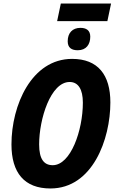

<svg xmlns="http://www.w3.org/2000/svg" viewBox="-20 -1059 659 1089"><path d="M304 -939H589L610 -1039H325ZM421 -774C470 -774 492 -808 492 -851C492 -888 468 -901 436 -901C391 -901 364 -872 364 -825C364 -788 386 -774 421 -774ZM266 10C505 10 606 -269 606 -478C606 -634 536 -725 389 -725C159 -725 45 -462 45 -240C45 -79 118 10 266 10ZM279 -122C229 -122 202 -157 202 -240C202 -384 267 -594 375 -594C424 -594 450 -552 450 -477C450 -319 381 -122 279 -122Z"/></svg>

Font: Noto Sans Display SemiCondensed Extra
Style: Italic
Weight: 800
Width: 4
Italic angle: -12°
Designer: Monotype Design Team
Foundry: Monotype Imaging Inc.
Version: Version 1.900